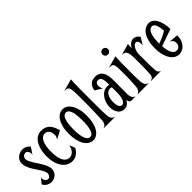

<svg xmlns="http://www.w3.org/2000/svg" viewBox="77 -1415 2186 2186"><g transform="rotate(-45 1169.5 -322.0)"><path d="M116.7 -37.6Q125.5 -37.6 133.1 -42Q140.6 -46.4 146.5 -53.7Q152.3 -61 155.5 -70.1Q158.7 -79.1 158.7 -88.4Q158.7 -106.4 148.9 -127.2Q139.2 -147.9 124.8 -170.4Q110.4 -192.9 93.3 -217.3Q76.2 -241.7 61.8 -267.8Q47.4 -293.9 37.6 -321.5Q27.8 -349.1 27.8 -377.9Q27.8 -400.9 37.8 -420.4Q47.9 -439.9 64.2 -454.1Q80.6 -468.3 101.8 -476.3Q123 -484.4 145.5 -484.4Q170.4 -484.4 194.6 -473.6Q218.8 -462.9 237.8 -438.5L185.5 -360.8L184.1 -361.8Q187 -369.6 187 -378.9Q187 -388.2 184.1 -397.9Q181.2 -407.7 175.5 -415.5Q169.9 -423.3 162.4 -428.2Q154.8 -433.1 145.5 -433.1Q135.3 -433.1 125.7 -429.4Q116.2 -425.8 109.1 -419.2Q102.1 -412.6 97.7 -403.1Q93.3 -393.6 93.3 -382.3Q93.3 -364.3 103.3 -342.5Q113.3 -320.8 128.4 -296.6Q143.6 -272.5 160.9 -246.3Q178.2 -220.2 193.4 -193.6Q208.5 -167 218.5 -140.9Q228.5 -114.7 228.5 -90.3Q228.5 -66.9 219.5 -47.6Q210.4 -28.3 195.3 -14.6Q180.2 -1 160.6 6.6Q141.1 14.2 120.1 14.2Q92.3 14.2 65.4 -0.2Q38.6 -14.6 20 -47.4L72.3 -110.4L73.7 -108.9Q69.3 -101.6 69.3 -91.3Q69.3 -82 73 -72.5Q76.7 -63 82.8 -55.2Q88.9 -47.4 97.7 -42.5Q106.4 -37.6 116.7 -37.6Z M561 -137.7 585 -71.3Q562 -28.8 530 -7.3Q498 14.2 458.5 14.2Q421.9 14.2 390.4 -2.2Q358.9 -18.6 335.7 -50.3Q312.5 -82 299.3 -128.4Q286.1 -174.8 286.1 -234.9Q286.1 -294.9 298.6 -341.3Q311 -387.7 332.8 -419.4Q354.5 -451.2 384 -467.8Q413.6 -484.4 448.2 -484.4Q483.9 -484.4 509.5 -473.4Q535.2 -462.4 553.2 -442.6Q571.3 -422.9 583.3 -395.5Q595.2 -368.2 604 -335.4L508.8 -285.6L507.3 -288.1Q517.1 -300.3 521.5 -312.3Q525.9 -324.2 525.9 -335.9Q525.9 -351.1 522.9 -368.4Q520 -385.7 512 -399.9Q503.9 -414.1 490.2 -423.6Q476.6 -433.1 455.1 -433.1Q434.6 -433.1 417 -421.1Q399.4 -409.2 386.5 -384.8Q373.5 -360.4 366.5 -323Q359.4 -285.6 359.4 -234.9Q359.4 -136.7 386.7 -86.9Q414.1 -37.1 462.9 -37.1Q481 -37.1 496.3 -44.9Q511.7 -52.7 523.9 -66.2Q536.1 -79.6 544.9 -97.9Q553.7 -116.2 559.1 -137.2Z M719.2 -235.4Q719.2 -137.2 738.8 -87.4Q758.3 -37.6 793.5 -37.6Q829.1 -37.6 846.9 -87.4Q864.7 -137.2 864.7 -235.4Q864.7 -333.5 846.9 -382.8Q829.1 -432.1 793.5 -432.1Q758.3 -432.1 738.8 -382.8Q719.2 -333.5 719.2 -235.4ZM646 -235.4Q646 -295.4 657.5 -341.8Q668.9 -388.2 688.7 -419.9Q708.5 -451.7 735.4 -468Q762.2 -484.4 793.5 -484.4Q823.2 -484.4 849.6 -468Q876 -451.7 895.5 -419.9Q915 -388.2 926.5 -341.8Q938 -295.4 938 -235.4Q938 -175.3 926.5 -128.9Q915 -82.5 895.5 -50.8Q876 -19 849.6 -2.4Q823.2 14.2 793.5 14.2Q762.2 14.2 735.4 -2.4Q708.5 -19 688.7 -50.8Q668.9 -82.5 657.5 -128.9Q646 -175.3 646 -235.4Z M1102.5 -657.7Q1097.2 -587.9 1096.9 -506.3Q1096.7 -424.8 1096.7 -334Q1096.7 -267.6 1096.9 -202.6Q1097.2 -137.7 1101.1 -72.8Q1103 -46.4 1114.7 -28.6Q1126.5 -10.7 1151.4 -2.4V0H975.1V-2.4Q1000 -10.7 1010.7 -29.8Q1021.5 -48.8 1023.4 -74.7Q1026.9 -153.3 1029.1 -220.7Q1031.2 -288.1 1031.2 -352.1Q1031.2 -414.6 1031 -458.3Q1030.8 -502 1028.8 -531.2Q1026.9 -560.5 1022.7 -577.6Q1018.6 -594.7 1010.5 -603.3Q1002.4 -611.8 990.2 -614Q978 -616.2 960.4 -616.2V-618.7Z M1284.2 -328.1 1201.2 -379.4Q1207.5 -414.1 1220.5 -434.8Q1233.4 -455.6 1249.3 -466.6Q1265.1 -477.5 1283 -481Q1300.8 -484.4 1317.9 -484.4Q1378.4 -484.4 1408.4 -440.9Q1438.5 -397.5 1438 -312.5Q1438 -268.1 1437.7 -235.6Q1437.5 -203.1 1437.5 -180.2Q1437.5 -157.2 1437.3 -142.3Q1437 -127.4 1437 -117.9Q1437 -108.4 1437 -102.5Q1437 -96.7 1437 -91.8Q1437 -79.6 1438.5 -65.9Q1439.9 -52.2 1444.6 -39.8Q1449.2 -27.3 1458.3 -17.3Q1467.3 -7.3 1482.4 -2.4V0H1406.7Q1395.5 -6.8 1389.6 -18.6Q1383.8 -30.3 1380.9 -44.4Q1377.9 -38.6 1371.6 -28.6Q1365.2 -18.6 1355 -9Q1344.7 0.5 1330.3 7.3Q1315.9 14.2 1296.9 14.2Q1269 14.2 1248.8 2.9Q1228.5 -8.3 1215.3 -27.3Q1202.1 -46.4 1195.8 -71Q1189.5 -95.7 1189.5 -122.1Q1189.5 -155.8 1200 -189.2Q1210.4 -222.7 1229.7 -249.3Q1249 -275.9 1275.9 -292.5Q1302.7 -309.1 1335.9 -309.1Q1352.5 -309.1 1367.7 -305.7Q1367.7 -344.7 1364.3 -369.6Q1360.8 -394.5 1354 -408.7Q1347.2 -422.9 1336.7 -428Q1326.2 -433.1 1312.5 -433.1Q1300.8 -433.1 1292.7 -429.2Q1284.7 -425.3 1279.5 -418.5Q1274.4 -411.6 1272.2 -402.6Q1270 -393.6 1270 -383.3Q1270 -369.6 1274.2 -355.5Q1278.3 -341.3 1285.2 -329.6ZM1305.2 -37.6Q1323.7 -37.6 1335.7 -51.5Q1347.7 -65.4 1354.7 -85.9Q1361.8 -106.4 1364.7 -129.6Q1367.7 -152.8 1367.7 -171.4V-264.6Q1353.5 -269.5 1339.4 -269.5Q1319.8 -269.5 1304.7 -258.1Q1289.6 -246.6 1279.3 -228Q1269 -209.5 1263.7 -185.1Q1258.3 -160.6 1258.3 -135.3Q1258.3 -115.7 1261.2 -98.1Q1264.2 -80.6 1270 -67.1Q1275.9 -53.7 1284.7 -45.7Q1293.5 -37.6 1305.2 -37.6Z M1575.2 -252.4Q1575.2 -297.9 1575 -329.6Q1574.7 -361.3 1572.8 -382.6Q1570.8 -403.8 1566.7 -416Q1562.5 -428.2 1554.4 -434.3Q1546.4 -440.4 1534.2 -441.9Q1522 -443.4 1504.4 -443.4V-445.8L1646.5 -484.9Q1641.1 -431.6 1640.9 -367.4Q1640.6 -303.2 1640.6 -234.4Q1640.6 -207 1640.6 -188.5Q1640.6 -169.9 1640.9 -153.3Q1641.1 -136.7 1642.1 -118.4Q1643.1 -100.1 1645 -72.8Q1647 -46.4 1658.7 -28.6Q1670.4 -10.7 1695.3 -2.4V0H1519V-2.4Q1543.9 -10.7 1554.7 -29.8Q1565.4 -48.8 1567.4 -74.7Q1568.4 -97.2 1569.6 -114Q1570.8 -130.9 1571.5 -144.5Q1572.3 -158.2 1573 -169.9Q1573.7 -181.6 1574.2 -193.8Q1574.7 -206.1 1575 -220Q1575.2 -233.9 1575.2 -252.4ZM1556.2 -603Q1556.2 -621.6 1568.8 -634.5Q1581.5 -647.5 1600.1 -647.5Q1618.7 -647.5 1631.6 -634.5Q1644.5 -621.6 1644.5 -603Q1644.5 -584.5 1631.6 -571.8Q1618.7 -559.1 1600.1 -559.1Q1581.5 -559.1 1568.8 -571.8Q1556.2 -584.5 1556.2 -603Z M1842.3 -418Q1856.4 -449.2 1880.4 -466.8Q1904.3 -484.4 1930.7 -484.4Q1950.7 -484.4 1970.2 -473.4Q1989.7 -462.4 2006.3 -439L1954.1 -353.5L1952.6 -354.5Q1955.6 -362.3 1955.6 -375.5Q1955.6 -384.8 1953.6 -395Q1951.7 -405.3 1947.5 -413.8Q1943.4 -422.4 1937 -427.7Q1930.7 -433.1 1921.4 -433.1Q1909.7 -433.1 1897.2 -424.1Q1884.8 -415 1874.5 -398.4Q1864.3 -381.8 1857.4 -358.2Q1850.6 -334.5 1850.6 -304.7Q1850.6 -240.7 1850.8 -178.5Q1851.1 -116.2 1855 -53.2Q1857.4 -14.6 1890.6 -2.4V0H1731.9V-2.4Q1756.8 -7.8 1767.8 -22.2Q1778.8 -36.6 1780.3 -55.2Q1782.7 -103.5 1784.2 -146.2Q1785.6 -189 1785.6 -230Q1785.6 -292 1784.7 -333Q1783.7 -374 1777.1 -398.4Q1770.5 -422.9 1756.1 -432.9Q1741.7 -442.9 1714.8 -442.9V-445.3L1847.2 -484.4Q1843.3 -471.2 1842.8 -453.9Q1842.3 -436.5 1842.3 -418Z M2205.6 -166.5 2312.5 -156.7Q2312.5 -112.8 2300 -80.8Q2287.6 -48.8 2268.3 -27.6Q2249 -6.3 2225.6 3.9Q2202.1 14.2 2179.7 14.2Q2147.5 14.2 2119.6 -2.4Q2091.8 -19 2071.3 -50.8Q2050.8 -82.5 2039.1 -128.9Q2027.3 -175.3 2027.3 -235.4Q2027.3 -295.4 2039.1 -341.8Q2050.8 -388.2 2071.3 -419.9Q2091.8 -451.7 2119.6 -468.3Q2147.5 -484.9 2179.7 -484.9Q2206.5 -484.9 2229.2 -470.5Q2252 -456.1 2269 -428Q2286.1 -399.9 2296.6 -358.2Q2307.1 -316.4 2309.6 -262.2L2103 -189.9Q2109.4 -109.9 2131.3 -73.5Q2153.3 -37.1 2187 -37.1Q2203.1 -37.1 2214.1 -43.2Q2225.1 -49.3 2232.2 -59.3Q2239.3 -69.3 2242.4 -81.8Q2245.6 -94.2 2245.6 -107.4Q2245.6 -123 2235.6 -138.2Q2225.6 -153.3 2205.1 -164.1ZM2100.6 -233.4Q2114.7 -238.8 2135.7 -247.1Q2156.7 -255.4 2188.5 -270Q2206.5 -278.3 2219.7 -286.6Q2232.9 -294.9 2243.2 -300.8Q2238.3 -368.7 2222.4 -400.9Q2206.5 -433.1 2179.7 -433.1Q2142.1 -433.1 2121.3 -383.3Q2100.6 -333.5 2100.6 -235.4Z"/></g></svg>

Font: Smythe
Style: Regular
Weight: 400
Version: Version 1.000